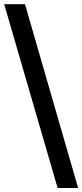

<svg xmlns="http://www.w3.org/2000/svg" viewBox="-24 -828 399 932"><path d="M-3.7 -807.7H97.3L355.3 84.7H255.7Z"/></svg>

Font: Bitter Thin
Style: Regular
Weight: 100
Designer: Sol Matas, and Bitter project Authors
Foundry: Sol Matas
Version: Version 2.002